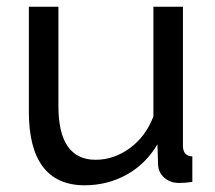

<svg xmlns="http://www.w3.org/2000/svg" viewBox="-20 -542 641 572"><path d="M232 10Q150 10 108 -45Q66 -100 66 -209V-522H154V-226Q154 -66 265 -66Q319 -66 366.5 -100.5Q414 -135 437 -195V-522H525V-108Q525 -77 553 -76V0Q538 2 529.5 2.5Q521 3 513 3Q487 3 469.5 -12.5Q452 -28 451 -51L449 -112Q414 -53 357 -21.5Q300 10 232 10Z"/></svg>

Font: Boldmen Medium
Style: Regular
Weight: 400
Designer: Matt McInerney, Pablo Impallari, Rodrigo Fuenzalida
Foundry: LIVING CONCEPT
Version: Version 1.000